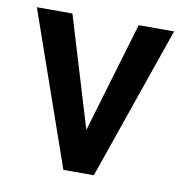

<svg xmlns="http://www.w3.org/2000/svg" viewBox="-65 -590 626 652"><g transform="rotate(10 248.0 -264.0)"><path d="M133.3 -528.3 248.5 -147 361.8 -528.3H483.9L300.3 0H195.3L10.7 -528.3Z"/></g></svg>

Font: Vazirmatn RD FD Medium
Style: Regular
Weight: 500
Designer: Saber Rastikerdar
Foundry: Saber Rastikerdar
Version: Version 33.003